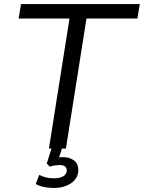

<svg xmlns="http://www.w3.org/2000/svg" viewBox="-20 -725 702 937"><path d="M218.8 0 319.1 -634.5H70.8L82.5 -705H662.1L650.4 -634.5H402L301.7 0ZM242.2 192.3Q216.3 192.3 193 187.1Q169.7 181.9 154.4 172.9L171.5 128.6Q189.1 137.1 205.2 141.1Q221.4 145.1 244 145.1Q271.5 145.1 288.7 135.2Q305.8 125.4 305.8 106.2Q305.8 94.1 297 87.2Q288.2 80.4 270.8 80.4Q260.7 80.4 249.9 81.9Q239.1 83.5 222.9 88.5L208.1 73.2L237.7 -20H288.8L264.3 55.5L240.2 49.2Q252.7 45.8 264.4 43.8Q276.2 41.8 286.2 41.8Q319.9 41.8 341 58Q362.2 74.2 362.2 104.6Q362.2 143.9 328.1 168.1Q294 192.3 242.2 192.3Z"/></svg>

Font: Mulish ExtraLight
Style: Italic
Weight: 200
Italic angle: -9°
Designer: Vernon Adams
Foundry: Vernon Adams
Version: Version 3.603